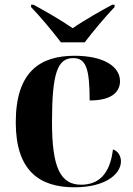

<svg xmlns="http://www.w3.org/2000/svg" viewBox="-20 -786 567 816"><path d="M239 -606H340C374 -651 430 -718 467 -756V-766H457C414 -743 339 -701 289 -666C239 -701 165 -743 122 -766H112V-756C149 -718 205 -651 239 -606ZM296 10C434 10 494 -50 494 -100C494 -124 481 -144 460 -151C447 -40 394 -1 325 -1C236 -1 201 -75 201 -267C201 -474 224 -539 291 -539C345 -539 361 -496 361 -359C465 -359 490 -403 490 -441C490 -505 418 -549 297 -549C151 -549 47 -482 47 -266C47 -61 147 10 296 10Z"/></svg>

Font: Noto Serif Display
Style: Bold
Weight: 700
Designer: Monotype Design Team
Foundry: Monotype Imaging Inc.
Version: Version 2.009